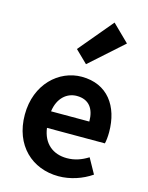

<svg xmlns="http://www.w3.org/2000/svg" viewBox="-136 -1008 853 1105"><g transform="rotate(15 290.5 -455.0)"><path d="M322 14C392 14 463 -10 518 -48L468 -138C428 -113 388 -99 342 -99C259 -99 199 -147 187 -238H532C536 -252 539 -279 539 -306C539 -461 459 -574 305 -574C170 -574 44 -461 44 -279C44 -95 166 14 322 14ZM185 -336C196 -418 248 -460 306 -460C379 -460 413 -412 413 -336ZM309 -650 506 -826 406 -924 236 -721Z"/></g></svg>

Font: Kinto Sans
Style: Bold
Weight: 700
Designer: Authors: Ryoko NISHIZUKA  (kana & ideographs); Paul D. Hunt (Latin, Greek & Cyrillic); Wenlong ZHANG  (bopomofo); Sandol
Foundry: Adobe Systems Incorporated, ookami Inc.
Version: Version 0.001